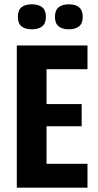

<svg xmlns="http://www.w3.org/2000/svg" viewBox="-20 -871 455 891"><path d="M58 0V-660H386V-550H196V-388H359V-285H196V-111H386V0ZM299 -735Q270 -735 252.5 -748.5Q235 -762 235 -793Q235 -823 252 -837Q269 -851 299 -851Q364 -851 364 -793Q364 -762 346.5 -748.5Q329 -735 299 -735ZM128 -735Q97 -735 80 -748.5Q63 -762 63 -793Q63 -824 80 -837.5Q97 -851 128 -851Q158 -851 175.5 -837.5Q193 -824 193 -793Q193 -762 175.5 -748.5Q158 -735 128 -735Z"/></svg>

Font: Bricolage Grotesque 10pt Condensed Bricolage Grotesque 10pt Condensed Regular
Style: Bold
Weight: 700
Width: 3
Designer: Mathieu Triay
Foundry: Atelier Triay
Version: Version 1.000; ttfautohint (v1.8.4.7-5d5b);gftools[0.9.32]